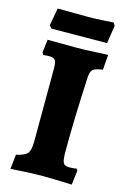

<svg xmlns="http://www.w3.org/2000/svg" viewBox="-124 -867 615 932"><g transform="rotate(15 183.5 -401.0)"><path d="M35 -66Q77 -75 90.5 -91Q104 -107 104 -149L105 -518Q105 -549 97.5 -559.5Q90 -570 69 -570Q54 -570 38 -568L31 -579L39 -645L187 -644Q215 -644 276 -647L342 -650L336 -574Q299 -569 287.5 -559Q276 -549 274 -520Q263 -307 263 -143Q263 -101 270 -87.5Q277 -74 299 -74Q322 -74 337 -77L343 -69L334 4Q236 0 178 0Q130 0 27 7ZM31 -715 47 -804 201 -803Q232 -803 273 -805.5Q314 -808 327 -809L336 -794L322 -704L181 -703L44 -702Z"/></g></svg>

Font: Alegreya SC ExtraBold
Style: Regular
Weight: 800
Designer: Juan Pablo del Peral
Foundry: Huerta Tipografica
Version: Version 2.007; ttfautohint (v1.6)